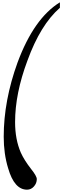

<svg xmlns="http://www.w3.org/2000/svg" viewBox="-20 -1462 536 1654"><path d="M496 -1395Q328 -1248 216 -939Q110 -656 110 -410Q110 -261 159 -148Q188 -83 248 -6Q297 55 297 81Q297 116 272.5 144Q248 172 213 172Q103 172 50 -13Q12 -137 12 -284Q12 -595 131 -923Q272 -1304 496 -1442Z"/></svg>

Font: Aksara Bali Galang
Style: Regular
Weight: 400
Designer: Bemby Bantara Narendra and Made Suatjana
Foundry: Bemby Bantara Narendra and Made Suatjana
Version: Version 1.001 2012 web release